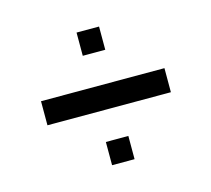

<svg xmlns="http://www.w3.org/2000/svg" viewBox="-68 -541 611 555"><g transform="rotate(-15 237.5 -263.5)"><path d="M270.9 -392.9V-462.4H203.6V-392.9ZM422.4 -225.3V-297.3H53V-225.3ZM270.9 -65.5V-135H203.6V-65.5Z"/></g></svg>

Font: Arad-VF Thin Dots1
Style: Regular
Weight: 100
Designer: Mohammad Darvishi
Version: Version 1.000;August 30, 2024;FontCreator 15.0.0.2992 64-bit